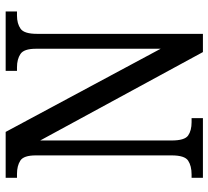

<svg xmlns="http://www.w3.org/2000/svg" viewBox="-50 -704 754 695"><g transform="rotate(-90 327.5 -357.0)"><path d="M31 0V-41H43Q74 -41 93 -53.5Q112 -66 112 -113V-605Q112 -649 93 -661Q74 -673 45 -673H31V-714H197L498 -153V-605Q498 -648 479 -660.5Q460 -673 431 -673H418V-714H633V-673H618Q589 -673 570.5 -660Q552 -647 552 -601V0H486L166 -589V-113Q166 -66 184 -53.5Q202 -41 232 -41H247V0Z"/></g></svg>

Font: Noto Serif Ethiopic Condensed
Style: Regular
Weight: 400
Width: 3
Designer: Monotype Design Team
Foundry: Monotype Imaging Inc.
Version: Version 2.102; ttfautohint (v1.8.4.7-5d5b)